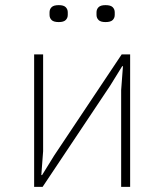

<svg xmlns="http://www.w3.org/2000/svg" viewBox="-20 -728 640 748"><path d="M113 -516H148V-139L141 -46H144L191 -122L454 -516H487V0H452V-377L459 -470H456L409 -394L146 0H113ZM209 -642Q189 -642 181 -650Q173 -658 173 -670V-680Q173 -692 181 -700Q189 -708 209 -708Q228 -708 236 -700Q244 -692 244 -680V-670Q244 -658 236 -650Q228 -642 209 -642ZM391 -642Q372 -642 364 -650Q356 -658 356 -670V-680Q356 -692 364 -700Q372 -708 391 -708Q411 -708 419 -700Q427 -692 427 -680V-670Q427 -658 419 -650Q411 -642 391 -642Z"/></svg>

Font: IBM Plex Mono ExtraLight
Style: Regular
Weight: 200
Monospace: yes
Designer: Mike Abbink, Paul van der Laan, Pieter van Rosmalen
Foundry: Bold Monday
Version: Version 2.3